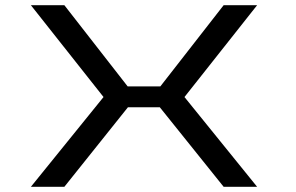

<svg xmlns="http://www.w3.org/2000/svg" viewBox="-20 -720 1140 740"><path d="M99 0 379 -346 99 -700H228L472 -387H598L842 -700H971L691 -346L971 0H842L596 -306.5H473L228 0Z"/></svg>

Font: Trispace Expanded
Style: Regular
Weight: 400
Width: 7
Designer: Tyler Finck
Foundry: Etcetera Type Company
Version: Version 1.210; ttfautohint (v1.8.3)